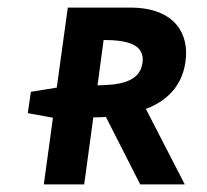

<svg xmlns="http://www.w3.org/2000/svg" viewBox="-20 -484 544 504"><path d="M158 -464 129 -254 61 -243 53 -187 119 -175 95 0H201L225 -176C235 -176 245 -176 258 -177L348 0H465L363 -198C413 -217 458 -254 467 -323C477 -394 440 -462 327 -464ZM236 -260 252 -379C313 -379 361 -368 354 -319C347 -266 288 -261 236 -260Z"/></svg>

Font: Hussar Tani
Style: Kurs
Weight: 700
Foundry: Cannot Into Space Fonts
Version: Version 0.92